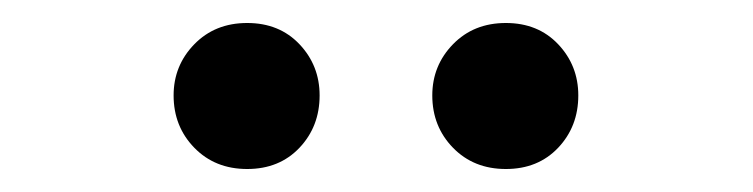

<svg xmlns="http://www.w3.org/2000/svg" viewBox="-20 -801 655 167"><path d="M195 -654Q167 -654 149 -672.5Q131 -691 131 -718Q131 -744 149 -762.5Q167 -781 195 -781Q223 -781 240.5 -762.5Q258 -744 258 -718Q258 -691 240.5 -672.5Q223 -654 195 -654ZM420 -654Q392 -654 374 -672.5Q356 -691 356 -718Q356 -744 374 -762.5Q392 -781 420 -781Q448 -781 465.5 -762.5Q483 -744 483 -718Q483 -691 465.5 -672.5Q448 -654 420 -654Z"/></svg>

Font: Noto Sans SC Thin Medium
Style: Regular
Weight: 500
Version: Version 2.004-H2;hotconv 1.0.118;makeotfexe 2.5.65603